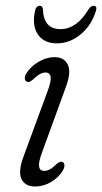

<svg xmlns="http://www.w3.org/2000/svg" viewBox="-20 -654 362 682"><path d="M137.5 -47Q146.5 -47 156.8 -52.2Q167 -57.5 180 -70.5Q194.5 -83 202.5 -78.5Q208 -76 208.8 -67.5Q209.5 -59 203 -48Q188.5 -23.5 161.5 -7.5Q134.5 8.5 104.5 8.5Q69 8.5 56.2 -18.5Q43.5 -45.5 64.5 -100.5L148 -327.5Q162 -363.5 160 -380Q158 -396.5 141 -396.5Q122.5 -396.5 97.5 -372Q91.5 -366.5 86 -364Q80.5 -361.5 75 -364Q69 -367 68.2 -375.5Q67.5 -384 74 -394Q89.5 -418.5 117.5 -434.8Q145.5 -451 173.5 -451Q208.5 -451 221.2 -423.8Q234 -396.5 212.5 -341L130 -114.5Q116.5 -78.5 118.8 -62.8Q121 -47 137.5 -47ZM195 -550.5Q252.5 -550.5 295 -621.5Q303.5 -633.5 312.5 -633.5Q326.5 -633.5 320.5 -614.5Q304.5 -563 266 -531.5Q227.5 -500 182 -500Q136 -500 114.5 -531.8Q93 -563.5 104.5 -616Q108.5 -633.5 121.5 -633.5Q130.5 -633.5 132.5 -621.5Q134.5 -550.5 195 -550.5Z"/></svg>

Font: Fraunces 72pt S100 Light
Style: Italic
Weight: 300
Italic angle: -16°
Version: Version 1.000; ttfautohint (v1.8.3)